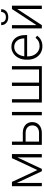

<svg xmlns="http://www.w3.org/2000/svg" viewBox="1292 -2052 769 3394"><g transform="rotate(-90 1677.0 -354.5)"><path d="M368.7 -79.1 578.6 -528.3H650.9V0H592.3V-433.6L389.2 0H347.7L140.6 -443.4V0H82.5V-528.3H159.2Z M871.6 -336.4H1023.9Q1082.5 -336.4 1126.7 -315.2Q1170.9 -293.9 1193.6 -256.3Q1216.3 -218.8 1216.3 -168.9Q1216.3 -92.3 1163.8 -46.1Q1111.3 0 1022 0H813.5V-528.3H871.6ZM871.6 -286.6V-49.3H1022.9Q1085.9 -49.3 1121.8 -81.1Q1157.7 -112.8 1157.7 -168Q1157.7 -220.7 1122.8 -253.2Q1087.9 -285.6 1027.3 -286.6ZM1395.5 0H1336.9V-528.3H1395.5Z M1620.6 -528.3V-49.3H1855.5V-528.3H1914.1V-49.3H2147V-528.3H2205.6V0H1562V-528.3Z M2556.2 9.8Q2488.8 9.8 2434.3 -23.4Q2379.9 -56.6 2349.6 -116Q2319.3 -175.3 2319.3 -249V-270Q2319.3 -346.2 2348.9 -407.2Q2378.4 -468.3 2431.2 -503.2Q2483.9 -538.1 2545.4 -538.1Q2641.6 -538.1 2698 -472.4Q2754.4 -406.7 2754.4 -293V-260.3H2377.4V-249Q2377.4 -159.2 2429 -99.4Q2480.5 -39.6 2558.6 -39.6Q2605.5 -39.6 2641.4 -56.6Q2677.2 -73.7 2706.5 -111.3L2743.2 -83.5Q2678.7 9.8 2556.2 9.8ZM2545.4 -488.3Q2479.5 -488.3 2434.3 -439.9Q2389.2 -391.6 2379.4 -310.1H2696.3V-316.4Q2693.8 -392.6 2652.8 -440.4Q2611.8 -488.3 2545.4 -488.3Z M3215.3 -528.3H3273.9V0H3215.3V-434.1L2930.2 0H2872.1V-528.3H2930.2V-93.8ZM3212.4 -718.8Q3212.4 -662.6 3174.1 -627.9Q3135.7 -593.3 3071.3 -593.3Q3007.8 -593.3 2969 -627.7Q2930.2 -662.1 2930.2 -718.8H2980Q2980 -678.2 3004.2 -656.7Q3028.3 -635.3 3071.3 -635.3Q3114.3 -635.3 3138.4 -657.7Q3162.6 -680.2 3162.6 -718.8Z"/></g></svg>

Font: RobotoInd Light
Style: Regular
Weight: 300
Designer: Google
Version: Version 2.001151; 2014